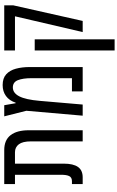

<svg xmlns="http://www.w3.org/2000/svg" viewBox="262 -906 885 1449"><g transform="rotate(-90 704.5 -181.5)"><path d="M40 0V-81H61Q90 -81 100 -101.5Q110 -122 110 -162V-511H40V-592H296Q372 -592 409 -544Q446 -496 446 -407V0H362V-391Q362 -453 340 -482Q318 -511 280 -511H194V-143Q194 -71 169 -35.5Q144 0 91 0Z M787 -604Q839 -604 868.5 -577Q898 -550 910.5 -504Q923 -458 923 -400V0H739V-81H839V-386Q839 -451 824 -489Q809 -527 769 -527Q727 -527 702 -478.5Q677 -430 668 -326L640 0H556L593 -425L551 -592H635L650 -506H654Q670 -554 704.5 -579Q739 -604 787 -604Z M1187 0 1306 -511H1048V-592H1389V-525L1271 0ZM1048 241V-362H1132V241Z"/></g></svg>

Font: Noto Sans Hebrew ExtraCondensed
Style: Regular
Weight: 400
Width: 2
Designer: Monotype Design Team
Foundry: Monotype Imaging Inc.
Version: Version 2.004; ttfautohint (v1.8.4.7-5d5b)